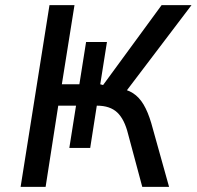

<svg xmlns="http://www.w3.org/2000/svg" viewBox="-20 -725 763 745"><path d="M60 0 172 -705H269L220 -398H288L314 -562H395L369 -398L380 -395L607 -705H723L459 -357L437 -383Q472 -379 496 -363.5Q520 -348 537 -319.5Q554 -291 567 -247L636 0H532L477 -205Q463 -262 435 -288.5Q407 -315 356 -315H335L357 -324L330 -151H249L275 -315H206L157 0Z"/></svg>

Font: Nunito Sans 7pt SemiCondensed Medium
Style: Italic
Weight: 500
Width: 4
Italic angle: -9°
Designer: Vernon Adams
Foundry: Vernon Adams
Version: Version 3.101;gftools[0.9.27]